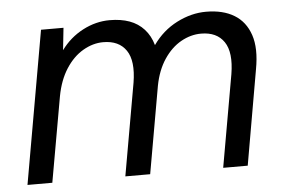

<svg xmlns="http://www.w3.org/2000/svg" viewBox="-43 -588 967 647"><g transform="rotate(-5 440.5 -264.5)"><path d="M25 0 116 -517H192L184 -442Q214 -483 258 -506Q302 -529 349 -529Q387 -529 416 -518.5Q445 -508 465 -486Q485 -464 494 -432Q527 -479 576 -504Q625 -529 675 -529Q732 -529 770 -506Q808 -483 823.5 -437Q839 -391 826 -321L770 0H687L742 -312Q754 -385 729.5 -421Q705 -457 652 -457Q617 -457 584 -438.5Q551 -420 526.5 -383.5Q502 -347 492 -295L440 0H356L411 -312Q423 -385 398.5 -421Q374 -457 321 -457Q286 -457 252.5 -437.5Q219 -418 194.5 -380Q170 -342 160 -288L109 0Z"/></g></svg>

Font: DM Sans 11pt
Style: Italic
Weight: 400
Italic angle: -10°
Version: Version 4.004;gftools[0.9.30]